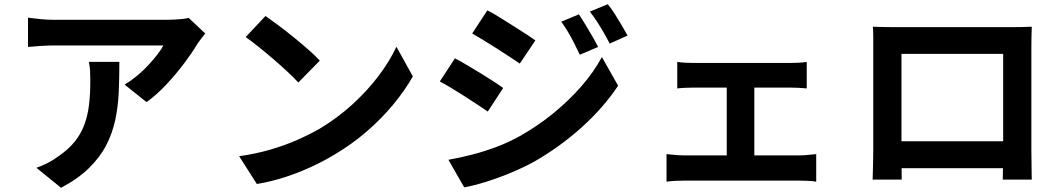

<svg xmlns="http://www.w3.org/2000/svg" viewBox="-20 -836 5040 912"><path d="M955 -677Q947 -667 935 -651.5Q923 -636 916 -625Q893 -586 855 -535.5Q817 -485 771 -435.5Q725 -386 676 -351L572 -434Q602 -452 631 -476Q660 -500 684.5 -526.5Q709 -553 727.5 -577Q746 -601 756 -620Q743 -620 712 -620Q681 -620 638 -620Q595 -620 545.5 -620Q496 -620 447 -620Q398 -620 354.5 -620Q311 -620 279.5 -620Q248 -620 235 -620Q204 -620 176 -618Q148 -616 113 -613V-752Q142 -748 173 -745Q204 -742 235 -742Q248 -742 281 -742Q314 -742 359.5 -742Q405 -742 456.5 -742Q508 -742 559.5 -742Q611 -742 655.5 -742Q700 -742 731.5 -742Q763 -742 774 -742Q788 -742 808 -743Q828 -744 847.5 -746Q867 -748 876 -751ZM547 -542Q547 -468 544 -399Q541 -330 527.5 -266.5Q514 -203 484.5 -146Q455 -89 403 -38Q351 13 270 56L153 -39Q177 -47 204 -60.5Q231 -74 258 -94Q306 -127 335.5 -164Q365 -201 381 -244.5Q397 -288 403 -339.5Q409 -391 409 -452Q409 -475 408 -496.5Q407 -518 402 -542Z M1241 -760Q1267 -742 1302 -716Q1337 -690 1374.5 -659.5Q1412 -629 1445 -600Q1478 -571 1499 -548L1397 -444Q1378 -465 1347 -494Q1316 -523 1280 -554Q1244 -585 1209 -613Q1174 -641 1147 -660ZM1116 -94Q1194 -105 1263 -125Q1332 -145 1391 -171Q1450 -197 1499 -225Q1584 -276 1655 -341Q1726 -406 1779 -476.5Q1832 -547 1863 -614L1941 -473Q1903 -406 1847.5 -339Q1792 -272 1722 -211.5Q1652 -151 1571 -103Q1520 -72 1461 -44.5Q1402 -17 1336.5 4.5Q1271 26 1200 38Z M2730 -768Q2744 -747 2760.5 -719.5Q2777 -692 2793 -664.5Q2809 -637 2821 -613L2734 -576Q2719 -608 2706 -633.5Q2693 -659 2678.5 -683.5Q2664 -708 2646 -733ZM2867 -816Q2883 -797 2900 -770Q2917 -743 2933 -716Q2949 -689 2961 -667L2876 -629Q2860 -660 2845.5 -685Q2831 -710 2816 -733Q2801 -756 2782 -781ZM2295 -787Q2320 -774 2351 -755Q2382 -736 2414 -715.5Q2446 -695 2475 -676.5Q2504 -658 2523 -644L2449 -534Q2428 -548 2399.5 -567Q2371 -586 2339.5 -606Q2308 -626 2277.5 -644.5Q2247 -663 2223 -677ZM2110 -77Q2166 -87 2224 -102Q2282 -117 2339 -138.5Q2396 -160 2450 -190Q2535 -238 2608.5 -298Q2682 -358 2741 -425.5Q2800 -493 2839 -565L2916 -429Q2847 -325 2744.5 -232.5Q2642 -140 2519 -69Q2468 -41 2407 -15.5Q2346 10 2287.5 28Q2229 46 2185 54ZM2141 -559Q2166 -546 2198 -527Q2230 -508 2262 -488.5Q2294 -469 2322.5 -450.5Q2351 -432 2370 -418L2297 -306Q2275 -321 2246.5 -340Q2218 -359 2186.5 -379Q2155 -399 2124.5 -417.5Q2094 -436 2069 -449Z M3197 -542Q3214 -539 3237 -538Q3260 -537 3276 -537H3734Q3752 -537 3773 -538Q3794 -539 3812 -542V-416Q3793 -418 3772 -419Q3751 -420 3734 -420H3276Q3260 -420 3237 -419Q3214 -418 3197 -416ZM3432 -30V-473H3563V-30ZM3146 -104Q3165 -102 3187 -100Q3209 -98 3228 -98H3781Q3802 -98 3821.5 -100.5Q3841 -103 3857 -104V27Q3841 24 3817.5 23Q3794 22 3781 22H3228Q3210 22 3188 23Q3166 24 3146 27Z M4126 -709Q4157 -708 4184.5 -707.5Q4212 -707 4232 -707Q4248 -707 4281.5 -707Q4315 -707 4360 -707Q4405 -707 4456 -707Q4507 -707 4558.5 -707Q4610 -707 4655 -707Q4700 -707 4733.5 -707Q4767 -707 4782 -707Q4801 -707 4827.5 -707.5Q4854 -708 4881 -709Q4880 -686 4879.5 -660.5Q4879 -635 4879 -612Q4879 -598 4879 -568.5Q4879 -539 4879 -498.5Q4879 -458 4879 -412.5Q4879 -367 4879 -321Q4879 -275 4879 -234.5Q4879 -194 4879 -164.5Q4879 -135 4879 -122Q4879 -107 4879.5 -84.5Q4880 -62 4880 -39.5Q4880 -17 4880.5 -0.5Q4881 16 4881 17H4743Q4743 15 4743.5 -7.5Q4744 -30 4744.5 -61Q4745 -92 4745 -119Q4745 -132 4745 -163Q4745 -194 4745 -236Q4745 -278 4745 -325Q4745 -372 4745 -417Q4745 -462 4745 -499Q4745 -536 4745 -558Q4745 -580 4745 -580H4262Q4262 -580 4262 -558Q4262 -536 4262 -499.5Q4262 -463 4262 -417.5Q4262 -372 4262 -325.5Q4262 -279 4262 -236.5Q4262 -194 4262 -163Q4262 -132 4262 -119Q4262 -101 4262 -78.5Q4262 -56 4262.5 -35Q4263 -14 4263 0.5Q4263 15 4263 17H4125Q4125 15 4125.5 0Q4126 -15 4126.5 -37Q4127 -59 4127.5 -82Q4128 -105 4128 -123Q4128 -136 4128 -165.5Q4128 -195 4128 -236Q4128 -277 4128 -322.5Q4128 -368 4128 -414Q4128 -460 4128 -500.5Q4128 -541 4128 -570Q4128 -599 4128 -612Q4128 -633 4128 -660.5Q4128 -688 4126 -709ZM4795 -165V-37H4194V-165Z"/></svg>

Font: Farlight84_Sys_V01
Style: Bold
Weight: 700
Designer: Monotype Design Team, Nadine Chahine and Nizar Qandah
Foundry: Monotype Imaging Inc.
Version: Version 2.004;October 31, 2024;FontCreator 14.0.0.2814 64-bi